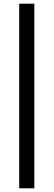

<svg xmlns="http://www.w3.org/2000/svg" viewBox="-20 -770 290 1040"><path d="M84 250V-750H166V250Z"/></svg>

Font: Berkshire Swash
Style: Regular
Weight: 700
Designer: Astigmatic (AOETI)
Foundry: Astigmatic (AOETI)
Version: Version 1.000